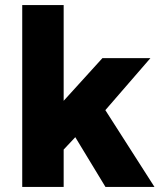

<svg xmlns="http://www.w3.org/2000/svg" viewBox="-20 -740 643 760"><path d="M68 0V-720H232V-341L385.5 -510H575.5L397 -304L591.5 0H397.5L278 -197L232 -148V0Z"/></svg>

Font: Geologica Roman
Style: Bold
Weight: 700
Designer: Sindre Bremnes, Frode Helland
Foundry: Monokrom Skriftforlag AS
Version: Version 1.010;gftools[0.9.28]